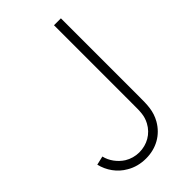

<svg xmlns="http://www.w3.org/2000/svg" viewBox="-232 -828 921 921"><g transform="rotate(-45 228.5 -367.5)"><path d="M372.9 -750V-220.8C372.9 -163.5 372.9 -121.9 346.9 -76C313.5 -17.7 255.2 14.6 186.5 14.6C151 14.6 116.7 6.2 87.5 -11.5C42.7 -36.5 11.5 -81.2 0 -130.2L44.8 -140.6C53.1 -104.2 78.1 -70.8 110.4 -50C132.3 -36.5 158.3 -29.2 184.4 -29.2C236.5 -29.2 283.3 -55.2 308.3 -102.1C327.1 -137.5 326 -164.6 326 -220.8V-750Z"/></g></svg>

Font: Manrope Thin
Style: Regular
Weight: 100
Width: 4
Designer: Michael Sharanda
Foundry: Michael Sharanda
Version: Version 2.000;PS 002.000;hotconv 1.0.88;makeotf.lib2.5.64775